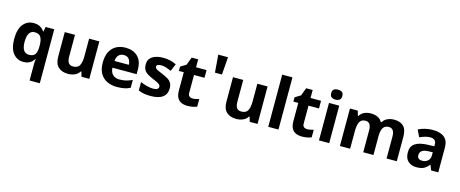

<svg xmlns="http://www.w3.org/2000/svg" viewBox="-50 -1630 6472 2702"><g transform="rotate(15 3185.5 -279.5)"><path d="M406 11Q406 -31 412 -71H406Q385 -37 348 -13.5Q311 10 251 10Q159 10 102 -61.5Q45 -133 45 -272Q45 -412 103 -484Q161 -556 254 -556Q314 -556 351.5 -533Q389 -510 412 -476H416L429 -546H555V240H406ZM304 -107Q366 -107 390.5 -143.5Q415 -180 416 -253V-271Q416 -351 391.5 -393Q367 -435 302 -435Q249 -435 223 -392.5Q197 -350 197 -270Q197 -107 304 -107Z M1212 -546V0H1098L1078 -70H1070Q1044 -28 998.5 -9Q953 10 902 10Q814 10 761 -37.5Q708 -85 708 -190V-546H857V-227Q857 -169 878 -139Q899 -109 945 -109Q1013 -109 1038 -155.5Q1063 -202 1063 -289V-546Z M1593 -556Q1706 -556 1772 -491.5Q1838 -427 1838 -308V-236H1486Q1488 -173 1523.5 -137Q1559 -101 1622 -101Q1675 -101 1718 -111.5Q1761 -122 1807 -144V-29Q1767 -9 1722.5 0.5Q1678 10 1615 10Q1533 10 1470 -20.5Q1407 -51 1371 -113Q1335 -175 1335 -269Q1335 -365 1367.5 -428.5Q1400 -492 1458 -524Q1516 -556 1593 -556ZM1594 -450Q1551 -450 1522.5 -422Q1494 -394 1489 -335H1698Q1697 -385 1672 -417.5Q1647 -450 1594 -450Z M2340 -162Q2340 -79 2281.5 -34.5Q2223 10 2107 10Q2050 10 2009 2.5Q1968 -5 1927 -22V-145Q1971 -125 2022 -112Q2073 -99 2112 -99Q2156 -99 2174.5 -112Q2193 -125 2193 -146Q2193 -160 2185.5 -171Q2178 -182 2153 -196Q2128 -210 2075 -232Q2024 -254 1991 -275.5Q1958 -297 1942 -327.5Q1926 -358 1926 -404Q1926 -480 1985 -518Q2044 -556 2142 -556Q2193 -556 2239 -546Q2285 -536 2334 -513L2289 -406Q2249 -423 2213 -434.5Q2177 -446 2140 -446Q2074 -446 2074 -410Q2074 -397 2082.5 -386.5Q2091 -376 2115.5 -364Q2140 -352 2188 -332Q2235 -313 2269 -292.5Q2303 -272 2321.5 -241.5Q2340 -211 2340 -162Z M2686 -109Q2711 -109 2734 -114Q2757 -119 2780 -126V-15Q2756 -5 2720.5 2.5Q2685 10 2643 10Q2594 10 2555.5 -6Q2517 -22 2494.5 -61.5Q2472 -101 2472 -171V-434H2401V-497L2483 -547L2526 -662H2621V-546H2774V-434H2621V-171Q2621 -140 2639 -124.5Q2657 -109 2686 -109Z M3019 -799 2999 -542H2897L2877 -799Z M3663 -546V0H3549L3529 -70H3521Q3495 -28 3449.5 -9Q3404 10 3353 10Q3265 10 3212 -37.5Q3159 -85 3159 -190V-546H3308V-227Q3308 -169 3329 -139Q3350 -109 3396 -109Q3464 -109 3489 -155.5Q3514 -202 3514 -289V-546Z M3968 0H3819V-760H3968Z M4354 -109Q4379 -109 4402 -114Q4425 -119 4448 -126V-15Q4424 -5 4388.5 2.5Q4353 10 4311 10Q4262 10 4223.5 -6Q4185 -22 4162.5 -61.5Q4140 -101 4140 -171V-434H4069V-497L4151 -547L4194 -662H4289V-546H4442V-434H4289V-171Q4289 -140 4307 -124.5Q4325 -109 4354 -109Z M4633 -760Q4666 -760 4690 -744.5Q4714 -729 4714 -687Q4714 -646 4690 -630Q4666 -614 4633 -614Q4599 -614 4575.5 -630Q4552 -646 4552 -687Q4552 -729 4575.5 -744.5Q4599 -760 4633 -760ZM4707 -546V0H4558V-546Z M5504 -556Q5597 -556 5644.5 -508.5Q5692 -461 5692 -356V0H5543V-319Q5543 -437 5461 -437Q5402 -437 5377 -395Q5352 -353 5352 -274V0H5203V-319Q5203 -437 5121 -437Q5059 -437 5035.5 -390.5Q5012 -344 5012 -257V0H4863V-546H4977L4997 -476H5005Q5030 -518 5073.5 -537Q5117 -556 5164 -556Q5224 -556 5266 -536.5Q5308 -517 5330 -476H5343Q5368 -518 5412.5 -537Q5457 -556 5504 -556Z M6069 -557Q6179 -557 6237.5 -509.5Q6296 -462 6296 -364V0H6192L6163 -74H6159Q6124 -30 6085 -10Q6046 10 5978 10Q5905 10 5857 -32.5Q5809 -75 5809 -163Q5809 -250 5870 -291.5Q5931 -333 6053 -337L6148 -340V-364Q6148 -407 6125.5 -427Q6103 -447 6063 -447Q6023 -447 5985 -435.5Q5947 -424 5909 -407L5860 -508Q5904 -531 5957.5 -544Q6011 -557 6069 -557ZM6090 -251Q6018 -249 5990 -225Q5962 -201 5962 -162Q5962 -128 5982 -113.5Q6002 -99 6034 -99Q6082 -99 6115 -127.5Q6148 -156 6148 -208V-253Z"/></g></svg>

Font: Noto Sans Sinhala UI
Style: Bold
Weight: 700
Designer: Jelle Bosma - Monotype Design Team
Foundry: Monotype Imaging Inc.
Version: Version 2.006; ttfautohint (v1.8.4.7-5d5b)